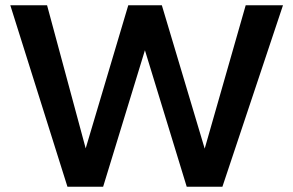

<svg xmlns="http://www.w3.org/2000/svg" viewBox="-20 -700 1108 726"><path d="M1050 -680 821 6H686L528 -510L370 6H235L19 -680H158L304 -139L465 -680H592L754 -138L909 -680Z"/></svg>

Font: MartelSansBold
Style: Bold
Weight: 700
Designer: Dan Reynolds and Mathieu Réguer
Foundry: Dan Reynolds and Mathieu Réguer
Version: Version 1.002; ttfautohint (v1.1) -l 5 -r 5 -G 72 -x 0 -D la